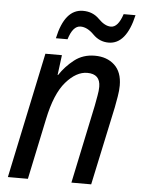

<svg xmlns="http://www.w3.org/2000/svg" viewBox="-53 -778 602 822"><g transform="rotate(5 248.0 -367.0)"><path d="M12 2H98L153 -259Q176 -370 220.5 -421Q265 -472 312 -472Q368 -472 368 -417Q368 -400 364 -379Q360 -358 356 -335L285 2H370L442 -335Q446 -357 450.5 -382.5Q455 -408 455 -430Q455 -488 422.5 -518Q390 -548 338 -548Q287 -548 250 -519Q213 -490 188 -452H186L197 -538H126ZM165 -608H215Q233 -667 266 -667Q295 -667 323.5 -638Q352 -609 391 -609Q467 -609 496 -736H445Q426 -678 395 -678Q369 -678 341 -706.5Q313 -735 271 -735Q192 -735 165 -608Z"/></g></svg>

Font: Noto Sans UI SemiCondensed
Style: Italic
Weight: 400
Width: 4
Italic angle: -12°
Designer: Monotype Design Team
Foundry: Monotype Imaging Inc.
Version: Version 1.901